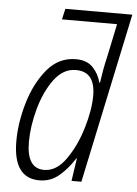

<svg xmlns="http://www.w3.org/2000/svg" viewBox="-54 -802 611 854"><g transform="rotate(5 251.0 -375.0)"><path d="M171 -38Q93 -38 93 -156Q93 -226 114.5 -304.5Q136 -383 176.5 -438Q217 -493 274 -493Q360 -493 360 -386Q360 -322 335.5 -240.5Q311 -159 268.5 -98.5Q226 -38 171 -38ZM154 10Q205 10 243 -23Q281 -56 310 -102H312L297 0H341L502 -760H203L192 -712H438L407 -564Q400 -535 394.5 -505Q389 -475 385 -446H382Q373 -484 346 -512.5Q319 -541 270 -541Q193 -541 141.5 -479Q90 -417 63.5 -327.5Q37 -238 37 -155Q37 10 154 10Z"/></g></svg>

Font: Noto Sans Display SemiCondensed Light
Style: Italic
Weight: 300
Width: 4
Italic angle: -12°
Designer: Monotype Design Team
Foundry: Monotype Imaging Inc.
Version: Version 1.900